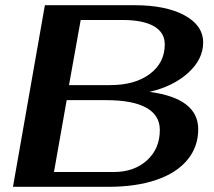

<svg xmlns="http://www.w3.org/2000/svg" viewBox="-20 -720 823 740"><path d="M153 -700H497Q619 -700 691 -661Q763 -622 763 -556Q763 -492 705.5 -439.5Q648 -387 556 -366Q744 -341 744 -222Q744 -154 702 -103.5Q660 -53 582 -26.5Q504 0 398 0H30ZM405 -392Q500 -392 557.5 -435Q615 -478 615 -549Q615 -595 573 -619Q531 -643 452 -643H291L246 -392ZM418 -57Q497 -57 546.5 -102Q596 -147 596 -219Q596 -276 543.5 -305Q491 -334 390 -334H237L188 -57Z"/></svg>

Font: Fahkwang SemiBold
Style: Italic
Weight: 600
Italic angle: -10°
Version: Version 1.000; ttfautohint (v1.6)